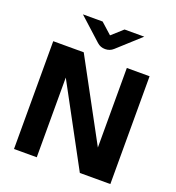

<svg xmlns="http://www.w3.org/2000/svg" viewBox="-153 -996 1024 1118"><g transform="rotate(20 358.5 -437.0)"><path d="M60 0V-668H249L516 -175V-668H657V0H468L201 -494V0ZM359 -728Q330 -728 309 -747L169 -874H291L359 -813L427 -874H549L409 -747Q388 -728 359 -728Z"/></g></svg>

Font: Atkinson Hyperlegible Next
Style: Bold
Weight: 700
Designer: Elliott Scott, Megan Eiswerth, Linus Boman, Theodore Petrosky, Letters from Sweden
Foundry: Applied Design Works, Letters from Sweden
Version: Version 2.001